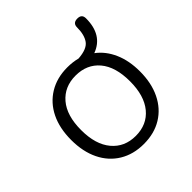

<svg xmlns="http://www.w3.org/2000/svg" viewBox="-170 -751 889 889"><g transform="rotate(-45 274.0 -306.5)"><path d="M274 -45Q348 -45 391 -97Q434 -149 434 -243Q434 -338 391 -389Q348 -440 274 -440Q201 -440 157.5 -389Q114 -338 114 -243Q114 -149 157.5 -97Q201 -45 274 -45ZM274 8Q206 8 155 -23Q104 -54 76.5 -110.5Q49 -167 49 -243Q49 -320 76.5 -376Q104 -432 155 -463Q206 -494 274 -494Q309 -494 340 -486Q398 -490 417.5 -517Q437 -544 437 -593Q437 -621 467 -621Q496 -621 496 -593Q496 -484 409 -452Q452 -420 475.5 -366.5Q499 -313 499 -243Q499 -167 471.5 -110.5Q444 -54 393.5 -23Q343 8 274 8Z"/></g></svg>

Font: Chiron GoRound TC L
Style: Regular
Weight: 300
Designer: Ryoko NISHIZUKA 西塚涼子 (kana, bopomofo & ideographs); Paul D. Hunt (Latin, Greek & Cyrillic); Sandoll Communications 산돌커뮤니
Foundry: Adobe
Version: Version 1.000;hotconv 1.1.1;makeotfexe 2.6.0